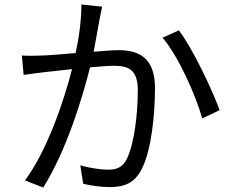

<svg xmlns="http://www.w3.org/2000/svg" viewBox="-20 -810 1040 861"><path d="M782 -674 709 -641C780 -558 858 -382 887 -279L965 -316C931 -409 844 -593 782 -674ZM78 -561 86 -474C112 -478 153 -483 176 -486L303 -500C269 -366 194 -138 92 -1L174 31C279 -138 347 -364 384 -508C428 -512 468 -515 492 -515C555 -515 598 -498 598 -406C598 -298 582 -168 550 -100C530 -57 500 -49 463 -49C435 -49 382 -56 340 -69L353 14C385 22 433 29 471 29C536 29 585 12 617 -55C659 -138 675 -297 675 -416C675 -551 602 -585 513 -585C489 -585 447 -582 400 -578L426 -721C430 -740 434 -762 438 -780L345 -790C345 -722 335 -644 319 -572C259 -567 200 -562 167 -561C135 -560 109 -559 78 -561Z"/></svg>

Font: Noto Sans CJK HK
Style: Regular
Weight: 400
Designer: Ryoko NISHIZUKA 西塚涼子 (kana, bopomofo & ideographs); Paul D. Hunt (Latin, Greek & Cyrillic); Sandoll Communications 산돌커뮤니
Foundry: Adobe
Version: Version 2.004;hotconv 1.0.118;makeotfexe 2.5.65603